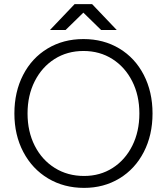

<svg xmlns="http://www.w3.org/2000/svg" viewBox="-20 -902 812 934"><path d="M50 -350Q50 -455 92.5 -537.5Q135 -620 211.5 -666Q288 -712 386 -712Q484 -712 560.5 -666Q637 -620 679.5 -537.5Q722 -455 722 -350Q722 -245 679.5 -162.5Q637 -80 561 -34Q485 12 389 12Q291 12 214 -34Q137 -80 93.5 -162.5Q50 -245 50 -350ZM658 -350Q658 -438 623 -507Q588 -576 526.5 -615Q465 -654 386 -654Q307 -654 245.5 -615Q184 -576 149 -507Q114 -438 114 -350Q114 -262 149 -193Q184 -124 246.5 -85Q309 -46 389 -46Q467 -46 528 -85Q589 -124 623.5 -193Q658 -262 658 -350ZM344 -881V-882H428L548 -756H472ZM343 -882H427V-881L299 -756H223Z"/></svg>

Font: Oak Sans Light
Style: Regular
Weight: 400
Designer: Erik Kennedy, Walven
Foundry: Erik Kennedy, Walven
Version: Version 1.100;Glyphs 3.1.2 (3151)